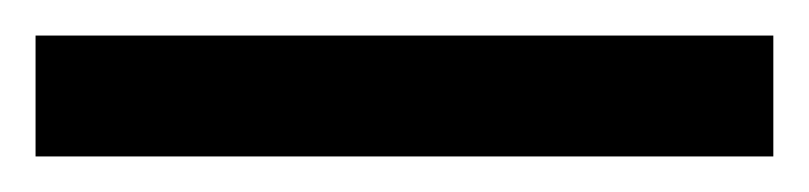

<svg xmlns="http://www.w3.org/2000/svg" viewBox="-22 70 455 108"><path d="M413 158H-2V90H413Z"/></svg>

Font: Noto Sans Medefaidrin
Style: Bold
Weight: 700
Designer: Dalton Maag Ltd
Foundry: Dalton Maag Ltd
Version: Version 1.002; ttfautohint (v1.8.4.7-5d5b)